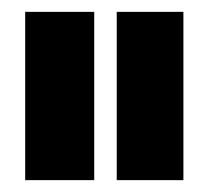

<svg xmlns="http://www.w3.org/2000/svg" viewBox="-20 -695 355 324"><path d="M177 -391H289.5V-675H177ZM22.5 -391H139V-675H22.5Z"/></svg>

Font: Anybody Thin ExtraBold
Style: Regular
Weight: 800
Version: Version 1.113;gftools[0.9.25]